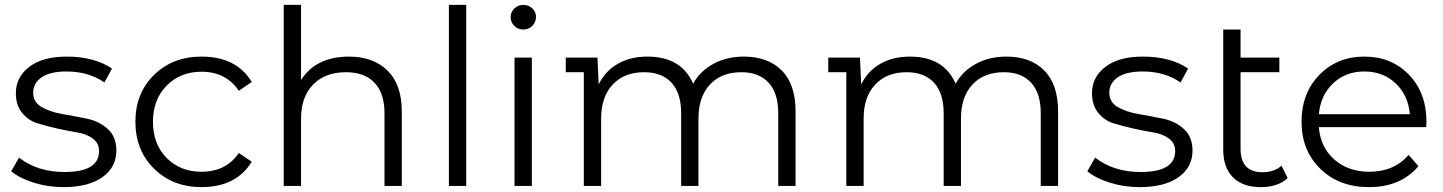

<svg xmlns="http://www.w3.org/2000/svg" viewBox="-20 -762 5913 787"><path d="M240 5Q176 5 117.5 -13.5Q59 -32 26 -60L58 -116Q133 -57 245 -57Q386 -57 386 -143Q386 -175 360.5 -194Q335 -213 297.5 -219Q260 -225 215.5 -235Q171 -245 133.5 -256.5Q96 -268 70.5 -299.5Q45 -331 45 -380Q45 -446 100 -488Q155 -530 253 -530Q367 -530 439 -481L408 -424Q343 -469 253 -469Q185 -469 150.5 -445Q116 -421 116 -382Q116 -343 151 -323Q186 -303 236 -294.5Q286 -286 336.5 -275.5Q387 -265 422 -233Q457 -201 457 -145Q457 -76 399.5 -35.5Q342 5 240 5Z M806 5Q688 5 611.5 -70.5Q535 -146 535 -263Q535 -380 611.5 -455Q688 -530 806 -530Q949 -530 1012 -426L959 -390Q906 -468 806 -468Q719 -468 663 -411Q607 -354 607 -263Q607 -171 663 -114.5Q719 -58 806 -58Q907 -58 959 -135L1012 -99Q948 5 806 5Z M1411 -530Q1510 -530 1568.5 -472.5Q1627 -415 1627 -305V0H1556V-298Q1556 -380 1515 -423Q1474 -466 1398 -466Q1313 -466 1263.5 -415.5Q1214 -365 1214 -276V0H1143V-742H1214V-434Q1275 -530 1411 -530Z M1820 0V-742H1891V0Z M2073 -692Q2073 -712 2088 -727Q2103 -742 2125 -742Q2147 -742 2162 -727.5Q2177 -713 2177 -693Q2177 -671 2162 -656Q2147 -641 2125 -641Q2103 -641 2088 -656Q2073 -671 2073 -692ZM2089 0V-526H2160V0Z M3029 -530Q3128 -530 3184.5 -473Q3241 -416 3241 -305V0H3170V-298Q3170 -380 3130.5 -423Q3091 -466 3019 -466Q2937 -466 2890 -415.5Q2843 -365 2843 -276V0H2772V-298Q2772 -380 2732.5 -423Q2693 -466 2620 -466Q2539 -466 2491.5 -415.5Q2444 -365 2444 -276V0H2373V-466H2299V-526H2429L2434 -416Q2460 -470 2511.5 -500Q2563 -530 2634 -530Q2773 -530 2821 -419Q2850 -471 2904.5 -500.5Q2959 -530 3029 -530Z M4105 -530Q4204 -530 4260.5 -473Q4317 -416 4317 -305V0H4246V-298Q4246 -380 4206.5 -423Q4167 -466 4095 -466Q4013 -466 3966 -415.5Q3919 -365 3919 -276V0H3848V-298Q3848 -380 3808.5 -423Q3769 -466 3696 -466Q3615 -466 3567.5 -415.5Q3520 -365 3520 -276V0H3449V-466H3375V-526H3505L3510 -416Q3536 -470 3587.5 -500Q3639 -530 3710 -530Q3849 -530 3897 -419Q3926 -471 3980.5 -500.5Q4035 -530 4105 -530Z M4651 5Q4587 5 4528.5 -13.5Q4470 -32 4437 -60L4469 -116Q4544 -57 4656 -57Q4797 -57 4797 -143Q4797 -175 4771.5 -194Q4746 -213 4708.5 -219Q4671 -225 4626.5 -235Q4582 -245 4544.5 -256.5Q4507 -268 4481.5 -299.5Q4456 -331 4456 -380Q4456 -446 4511 -488Q4566 -530 4664 -530Q4778 -530 4850 -481L4819 -424Q4754 -469 4664 -469Q4596 -469 4561.5 -445Q4527 -421 4527 -382Q4527 -343 4562 -323Q4597 -303 4647 -294.5Q4697 -286 4747.5 -275.5Q4798 -265 4833 -233Q4868 -201 4868 -145Q4868 -76 4810.5 -35.5Q4753 5 4651 5Z M5233 -83 5258 -32Q5218 5 5148 5Q5074 5 5034 -35Q4994 -75 4994 -148V-641H5065V-526H5224V-466H5065V-152Q5065 -56 5155 -56Q5203 -56 5233 -83Z M5827 -263Q5827 -260 5826.5 -252.5Q5826 -245 5826 -241H5386Q5392 -159 5449 -108.5Q5506 -58 5593 -58Q5694 -58 5754 -127L5794 -81Q5722 5 5591 5Q5469 5 5392 -70Q5315 -145 5315 -263Q5315 -380 5388 -455Q5461 -530 5572 -530Q5684 -530 5755.5 -455.5Q5827 -381 5827 -263ZM5572 -469Q5496 -469 5444.5 -420.5Q5393 -372 5386 -294H5759Q5752 -372 5700.5 -420.5Q5649 -469 5572 -469Z"/></svg>

Font: mBank
Style: Regular
Weight: 400
Designer: Julieta Ulanovsky
Foundry: Julieta Ulanovsky
Version: Version 7.200;PS 007.200;hotconv 1.0.88;makeotf.lib2.5.64775